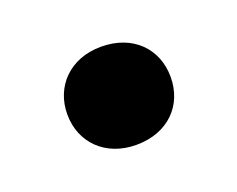

<svg xmlns="http://www.w3.org/2000/svg" viewBox="-46 -440 382 309"><g transform="rotate(-20 145.5 -286.0)"><path d="M145 -202C200 -202 234 -238 234 -286C234 -334 200 -370 145 -370C92 -370 57 -334 57 -286C57 -238 92 -202 145 -202Z"/></g></svg>

Font: Celebes ExtraBold
Style: Regular
Weight: 800
Designer: Anugrah Pasau
Foundry: Lafontype
Version: Version 1.000